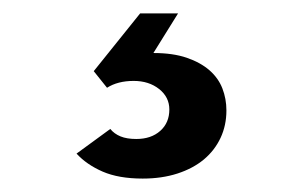

<svg xmlns="http://www.w3.org/2000/svg" viewBox="-20 -30 440 289"><path d="M194.8 238.8Q158.7 238.8 134.5 228.3Q110.4 217.8 95.2 201.2L146 164.1Q151.9 171.4 161.4 175.3Q170.9 179.2 185.1 179.2Q207.5 179.2 221.2 167Q234.9 154.8 234.9 134.8Q234.9 116.2 219.5 104Q204.1 91.8 181.2 91.8Q157.2 91.8 141.1 102.1L121.1 77.1L190.9 -9.8H248L210.9 49.8Q240.2 49.8 261 56.9Q281.7 64 295.2 75.7Q308.6 87.4 314.7 103Q320.8 118.7 320.8 136.2Q320.8 158.7 312 177.5Q303.2 196.3 286.9 210Q270.5 223.6 247.1 231.2Q223.6 238.8 194.8 238.8Z"/></svg>

Font: Overpass
Style: Regular
Weight: 400
Designer: Delve Withrington
Foundry: Delve Fonts
Version: Version 1.001